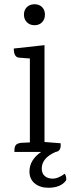

<svg xmlns="http://www.w3.org/2000/svg" viewBox="-20 -717 333 906"><path d="M177 78Q177 101 191 113.5Q205 126 229.5 126Q254 126 285 103Q289 106 291.5 117Q294 128 292 134Q267 169 208 169Q169 169 144 148.5Q119 128 119 92Q119 38 174 0H48V-8Q48 -32 62 -38Q69 -42 79 -43L121 -45V-441L69 -445Q45 -448 45 -488L190 -504V-47L266 -41Q270 -3 242 0Q177 29 177 78ZM178.5 -612Q165 -598 143 -598Q121 -598 107 -612Q93 -626 93 -648Q93 -670 107 -683.5Q121 -697 143 -697Q165 -697 178.5 -683.5Q192 -670 192 -648Q192 -626 178.5 -612Z"/></svg>

Font: Karma
Style: Regular
Weight: 400
Designer: Joana Correia
Foundry: Indian Type Foundry
Version: Version 1.202;PS 1.0;hotconv 1.0.78;makeotf.lib2.5.61930; tt